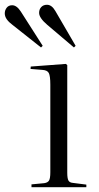

<svg xmlns="http://www.w3.org/2000/svg" viewBox="-90 -785 415 805"><path d="M42 0V-12L95 -17Q110 -19 115.5 -28Q121 -37 121 -63V-430Q121 -467 114.5 -479Q108 -491 87 -492L38 -496L39 -506L186 -517L192 -512V-61Q192 -37 197 -28Q202 -19 217 -18L272 -11V0ZM220 -586 108 -681Q74 -710 74 -731Q74 -746 83 -755.5Q92 -765 107 -765Q127 -765 142 -739L227 -593ZM82 -586 -38 -681Q-53 -692 -61.5 -704Q-70 -716 -70 -729Q-70 -742 -62 -752.5Q-54 -763 -39 -763Q-20 -763 -3 -737L89 -593Z"/></svg>

Font: Literata 72pt Light
Style: Regular
Weight: 300
Designer: Latin by Veronika Burian and Jose Scaglione. Greek by Irene Vlachou. Cyrillic by Vera Evstafieva.
Foundry: TypeTogether
Version: Version 3.002